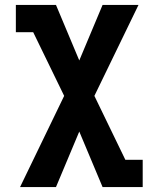

<svg xmlns="http://www.w3.org/2000/svg" viewBox="-20 -540 640 775"><path d="M61 215 239 -153 114 -410H44V-520H206L300 -296L394 -520H539L361 -153L486 105H556V215H394L300 -9L206 215Z"/></svg>

Font: Iosevka HT Extrabold Extended
Style: Regular
Weight: 800
Width: 7
Monospace: yes
Designer: Belleve Invis
Foundry: Belleve Invis
Version: Version 32.3.0; ttfautohint (v1.8.4)